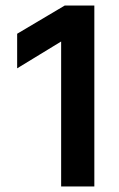

<svg xmlns="http://www.w3.org/2000/svg" viewBox="-20 -674 430 694"><path d="M42 -427V-552L214 -654H321V0H201V-524Z"/></svg>

Font: Hind SemiBold
Style: Regular
Weight: 600
Designer: Manushi Parikh, Satya Rajpurohit
Foundry: Indian Type Foundry
Version: Version 2.001;PS 1.0;hotconv 1.0.79;makeotf.lib2.5.61930; tt